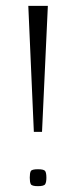

<svg xmlns="http://www.w3.org/2000/svg" viewBox="-20 -640 273 658"><path d="M96 -188 77 -620H144L124 -188ZM110 -2Q89 -2 85.5 -9Q82 -16 82 -31Q82 -47 85.5 -53.5Q89 -60 110 -60Q131 -60 135 -53.5Q139 -47 139 -31Q139 -16 135 -9Q131 -2 110 -2Z"/></svg>

Font: Smooch Sans Thin Medium
Style: Regular
Weight: 500
Version: Version 1.010